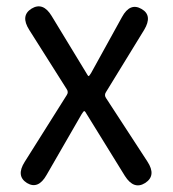

<svg xmlns="http://www.w3.org/2000/svg" viewBox="-20 -570 538 598"><path d="M64 0Q29 -22 57 -66L188 -274Q194 -283 188 -292L71 -477Q43 -521 78 -543Q114 -565 141 -520L248 -344Q254 -333 256 -333Q258 -333 264 -343L360 -517Q385 -563 421 -542Q456 -522 429 -477L310 -283Q304 -274 310 -265L439 -67Q468 -23 432 0Q397 22 369 -22L251 -213Q245 -224 242.5 -224Q240 -224 234 -214L125 -25Q99 21 64 0Z"/></svg>

Font: Resource Han Rounded JP
Style: Regular
Weight: 400
Designer: Cyano Hao (round all glyphs); Ryoko NISHIZUKA 西塚涼子 (kana, bopomofo & ideographs); Paul D. Hunt (Latin, Greek & Cyrillic)
Foundry: Cyano Hao
Version: 0.990